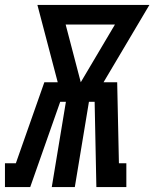

<svg xmlns="http://www.w3.org/2000/svg" viewBox="-62 -755 623 775"><path d="M-42 0V-96H2L117 -423H171L89 -735H541L356 -423H411L418 -96H448V0H327L320 -344H297L240 0H147L204 -344H181L105 -128L60 0ZM264 -423 402 -656H203Z"/></svg>

Font: Iosevka Gothic
Style: Bold Italic
Weight: 700
Italic angle: -9°
Monospace: yes
Designer: Belleve Invis
Foundry: Belleve Invis
Version: Version 15.5.1; ttfautohint (v1.8.4)